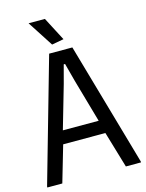

<svg xmlns="http://www.w3.org/2000/svg" viewBox="-136 -1021 840 1103"><g transform="rotate(-15 283.5 -469.5)"><path d="M5 -6 214 -740H352L562 -6V0H472L408 -216H157L94 0H5ZM389 -294 316 -550 287 -659H279L250 -550L176 -294ZM244 -786 145 -939H242L315 -799Z"/></g></svg>

Font: Encode Sans Compressed
Style: Medium
Weight: 500
Designer: Pablo Impallari, Andres Torresi
Foundry: Pablo Impallari, Andres Torresi
Version: Version 1.000; ttfautohint (v1.00) -l 8 -r 50 -G 200 -x 14 -